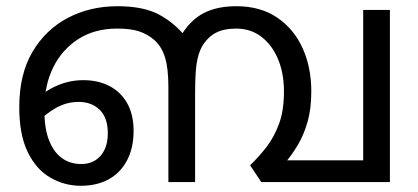

<svg xmlns="http://www.w3.org/2000/svg" viewBox="-20 -586 1346 618"><path d="M358 -566Q442 -566 492 -539Q542 -512 576 -469L596 -428L608 -266V0H522V-306Q522 -365 511.5 -400Q501 -435 478 -456Q457 -475 429.5 -484.5Q402 -494 357 -494Q285 -494 232.5 -460.5Q180 -427 151.5 -369.5Q123 -312 123 -239V-228Q123 -172 138 -134Q153 -96 179.5 -77Q206 -58 242 -58Q267 -58 286 -69.5Q305 -81 316 -103Q327 -125 327 -157Q327 -207 301 -232.5Q275 -258 233 -258Q194 -258 159 -238Q124 -218 95 -186L80 -248Q109 -284 154 -306Q199 -328 248 -328Q296 -328 332.5 -309Q369 -290 389.5 -253.5Q410 -217 410 -165Q410 -110 389 -70Q368 -30 330 -9Q292 12 240 12Q188 12 142.5 -14Q97 -40 69.5 -96Q42 -152 42 -241Q42 -347 84.5 -419Q127 -491 198.5 -528.5Q270 -566 358 -566ZM1235 -554V0H821L785 -54Q813 -81 837.5 -112.5Q862 -144 878 -187Q894 -230 894 -292Q894 -350 875 -395.5Q856 -441 821.5 -467.5Q787 -494 740 -494Q699 -494 673 -479.5Q647 -465 630 -436Q618 -414 613 -382Q608 -350 608 -285V0H522V-258L571 -422L566 -477Q596 -524 638 -545Q680 -566 741 -566Q818 -566 872 -529.5Q926 -493 954 -431Q982 -369 982 -292Q982 -236 970 -194Q958 -152 939 -120Q920 -88 897 -61L877 -70H1149V-554Z"/></svg>

Font: lmalayalam25
Style: Book
Weight: 400
Designer: Jelle Bosma - Monotype Design Team
Foundry: Monotype Imaging Inc.
Version: Version 2.003